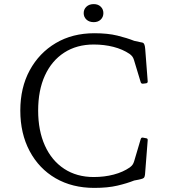

<svg xmlns="http://www.w3.org/2000/svg" viewBox="-20 -909 825 936"><path d="M440 7Q332 7 251 -40Q170 -87 124.5 -172.5Q79 -258 79 -370Q79 -482 125 -566.5Q171 -651 252 -699Q333 -747 440 -747Q505 -747 552 -735.5Q599 -724 634 -710L666 -703Q675 -702 678.5 -699.5Q682 -697 684.5 -690Q687 -683 688 -669L700 -513Q701 -505 693 -503L677 -501Q669 -500 666 -508L633 -617Q630 -627 625 -633.5Q620 -640 612 -646Q578 -669 533 -680.5Q488 -692 437 -692Q354 -692 293 -652.5Q232 -613 199 -541Q166 -469 166 -370Q166 -272 199 -199Q232 -126 293 -86Q354 -46 437 -46Q489 -46 534.5 -58Q580 -70 613 -93Q622 -100 626.5 -106.5Q631 -113 634 -123L666 -231Q669 -240 677 -238L693 -235Q701 -234 700 -225L687 -59Q686 -51 684 -46Q682 -41 675.5 -38.5Q669 -36 655 -33L634 -29Q599 -15 552 -4Q505 7 440 7ZM437 -801Q415 -801 401.5 -813.5Q388 -826 388 -845Q388 -864 401.5 -876.5Q415 -889 437 -889Q458 -889 471 -876.5Q484 -864 484 -845Q484 -826 471 -813.5Q458 -801 437 -801Z"/></svg>

Font: Hahmlet Light
Style: Regular
Weight: 300
Designer: Minjoo Ham & Mark Frömberg
Foundry: hypertype
Version: Version 1.002